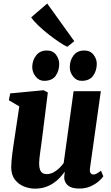

<svg xmlns="http://www.w3.org/2000/svg" viewBox="-20 -1084 646 1114"><path d="M182 10.5Q151 10.5 119.8 -1.8Q88.5 -14 67.2 -40.8Q46 -67.5 45 -112Q45 -129 46.8 -150Q48.5 -171 51.5 -194Q54.5 -217 58 -240.8Q61.5 -264.5 65 -287L92 -466.5L31.5 -502.5L39 -542L233 -560.5L257.5 -547.5L225 -287.5Q222.5 -266 219.2 -243.8Q216 -221.5 213.2 -201Q210.5 -180.5 208.8 -164Q207 -147.5 207 -137Q207 -114.5 211.8 -100.8Q216.5 -87 226 -80.5Q235.5 -74 251.5 -74Q271 -74 289 -83.2Q307 -92.5 322.5 -107.2Q338 -122 349.5 -138L407 -555H565L502 -107.5Q499.5 -88.5 505.5 -80Q511.5 -71.5 522 -71.5Q530.5 -71.5 539.5 -76Q548.5 -80.5 566 -93.5L579.5 -61Q573 -50.5 554.5 -33.8Q536 -17 507 -3.5Q478 10 440.5 10Q400 10 379.2 -4.2Q358.5 -18.5 353.5 -43.5Q353 -47 352.8 -51.8Q352.5 -56.5 353 -62Q353.5 -67.5 354.2 -73.5Q355 -79.5 356 -85L354 -85.5Q341.5 -68.5 325.5 -51.5Q309.5 -34.5 288.5 -20.5Q267.5 -6.5 241.2 2Q215 10.5 182 10.5ZM236 -615Q206.5 -615 186.8 -640Q167 -665 167 -695.5Q168 -735 190.2 -763Q212.5 -791 251.5 -791Q287 -791 305.2 -766.2Q323.5 -741.5 323.5 -712.5Q323.5 -673 302.8 -644Q282 -615 236 -615ZM453.5 -615Q424 -615 404.2 -640Q384.5 -665 385 -695.5Q385.5 -735 407.2 -763Q429 -791 469 -791Q503.5 -791 522.8 -766.2Q542 -741.5 541.5 -712.5Q541 -673 520 -644Q499 -615 453.5 -615ZM370.5 -812.5Q354 -819.5 324.8 -839Q295.5 -858.5 262.5 -884.2Q229.5 -910 201.8 -936.5Q174 -963 161 -983.5L254 -1063.5L411 -845Z"/></svg>

Font: Merriweather 36pt Black
Style: Italic
Weight: 900
Italic angle: -7.8°
Version: Version 2.101